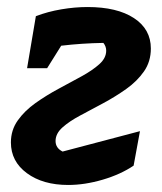

<svg xmlns="http://www.w3.org/2000/svg" viewBox="-20 -517 462 546"><path d="M174 9Q102 9 56.5 -24.5Q11 -58 11 -112Q11 -147 30.5 -174.5Q50 -202 81 -224Q112 -246 146.5 -264.5Q181 -283 212 -300Q243 -317 262.5 -334.5Q282 -352 282 -373Q282 -385 274 -395Q213 -394 154 -387L114 -323H57L82 -471Q116 -484 154.5 -490.5Q193 -497 229 -497Q313 -497 361 -465.5Q409 -434 409 -379Q409 -342 389.5 -314Q370 -286 339 -264Q308 -242 273.5 -223.5Q239 -205 208 -188.5Q177 -172 157.5 -154.5Q138 -137 138 -116Q138 -96 158 -86L378 -144L360 -46Q323 -21 272 -6Q221 9 174 9Z"/></svg>

Font: Piazzolla
Style: Bold Italic
Weight: 700
Italic angle: -11.3°
Designer: Juan Pablo del Peral
Foundry: Huerta Tipografica
Version: Version 1.330